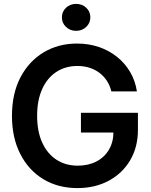

<svg xmlns="http://www.w3.org/2000/svg" viewBox="-20 -964 781 995"><path d="M381.3 10.7Q280.8 10.7 204.3 -35.6Q127.9 -82 85 -166.3Q42 -250.5 42 -363.3Q42 -479 85.9 -563Q129.9 -647 206.1 -692.6Q282.2 -738.3 378.9 -738.3Q439.5 -738.3 492.2 -720.5Q544.9 -702.6 586.4 -669.4Q627.9 -636.2 654.5 -590.8Q681.2 -545.4 689.5 -490.2H557.1Q549.8 -520.5 534.2 -544.7Q518.6 -568.8 495.8 -586.2Q473.1 -603.5 444.3 -612.8Q415.5 -622.1 381.3 -622.1Q318.8 -622.1 271.7 -591.1Q224.6 -560.1 198.5 -502.2Q172.4 -444.3 172.4 -363.8Q172.4 -283.2 198.5 -225.6Q224.6 -168 272 -136.7Q319.3 -105.5 383.3 -105.5Q438 -105.5 479.7 -127.2Q521.5 -148.9 544.7 -188.5Q567.9 -228 567.9 -280.8L600.1 -277.3H399.4V-379.4H694.8V-292Q694.8 -201.2 654.3 -133.1Q613.8 -64.9 543 -27.1Q472.2 10.7 381.3 10.7ZM374.5 -804.2Q343.3 -804.2 322 -824.5Q300.8 -844.7 300.8 -874Q300.8 -903.8 322 -923.8Q343.3 -943.8 374.5 -943.8Q405.8 -943.8 427 -923.8Q448.2 -903.8 448.2 -874Q448.2 -844.7 426.8 -824.5Q405.3 -804.2 374.5 -804.2Z"/></svg>

Font: Inter 24pt SemiBold
Style: Regular
Weight: 600
Designer: Rasmus Andersson
Foundry: rsms
Version: Version 4.001;git-66647c0bb